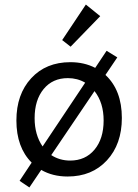

<svg xmlns="http://www.w3.org/2000/svg" viewBox="-20 -765 607 843"><path d="M290 -560 253 -589 357 -745 420 -694ZM109 58 66 29 119 -51Q52 -118 52 -236Q52 -351 117 -421.5Q182 -492 289 -492Q350 -492 398 -467L448 -542L495 -513L443 -436Q515 -369 515 -247Q515 -132 449.5 -61Q384 10 277 10Q211 10 161 -19ZM132 -246Q132 -173 167 -122L354 -402Q320 -422 278 -422Q211 -422 171.5 -374Q132 -326 132 -246ZM288 -60Q355 -60 395 -108Q435 -156 435 -236Q435 -314 395 -365L205 -84Q242 -60 288 -60Z"/></svg>

Font: Cantarell
Style: Regular
Weight: 400
Designer: Dave Crossland, Nikolaus Waxweiler, Florian Fecher, Jacques Le Bailly, Eben Sorkin, Alexei Vanyashin, Alexios Zavras, Em
Version: Version 0.303